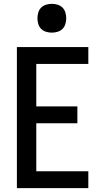

<svg xmlns="http://www.w3.org/2000/svg" viewBox="-20 -980 540 1000"><path d="M68 0V-735H440V-647H169V-426H383V-338H169V-88H440V0ZM250 -810Q235 -810 220 -814.5Q205 -819 194.5 -829.5Q184 -840 179.5 -855Q175 -870 175 -885Q175 -900 179.5 -915Q184 -930 194.5 -940.5Q205 -951 220 -955.5Q235 -960 250 -960Q265 -960 280 -955.5Q295 -951 305.5 -940.5Q316 -930 320.5 -915Q325 -900 325 -885Q325 -870 320.5 -855Q316 -840 305.5 -829.5Q295 -819 280 -814.5Q265 -810 250 -810Z"/></svg>

Font: Iosevka SS18 Semibold
Style: Regular
Weight: 600
Monospace: yes
Designer: Belleve Invis
Foundry: Belleve Invis
Version: Version 25.1.1; ttfautohint (v1.8.4)